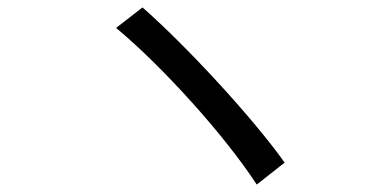

<svg xmlns="http://www.w3.org/2000/svg" viewBox="-20 -601 1040 516"><path d="M363 -581 292 -526C418 -421 584 -237 670 -105L745 -164C656 -289 477 -481 363 -581Z"/></svg>

Font: Noto Sans CJK JP Regular
Style: Regular
Weight: 400
Designer: Ryoko NISHIZUKA (kana & ideographs); Paul D. Hunt (Latin, Greek & Cyrillic); Wenlong ZHANG (bopomofo); Sandoll Communica
Foundry: Adobe Systems Incorporated
Version: Version 1.001;PS 1.001;hotconv 1.0.78;makeotf.lib2.5.61930